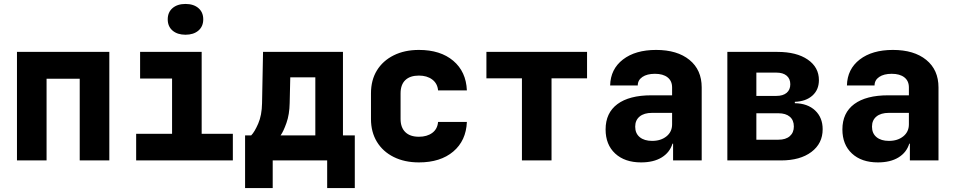

<svg xmlns="http://www.w3.org/2000/svg" viewBox="-20 -813 4840 973"><path d="M66 0V-550H534V0H384V-414H216V0Z M670 0V-135H852V-415H690V-550H1002V-135H1160V0ZM920 -637Q879 -637 854.5 -658Q830 -679 830 -715Q830 -751 854.5 -772Q879 -793 920 -793Q961 -793 985.5 -772Q1010 -751 1010 -715Q1010 -679 985.5 -658Q961 -637 920 -637Z M1222 140V-127H1253Q1270 -144 1288.5 -186.5Q1307 -229 1308 -290L1313 -550H1718V-127H1778V140H1638V0H1362V140ZM1402 -127H1578V-421H1451L1448 -291Q1447 -233 1431.5 -189.5Q1416 -146 1402 -127Z M2103 10Q2030 10 1975 -17.5Q1920 -45 1890 -94.5Q1860 -144 1860 -210V-340Q1860 -407 1890 -456Q1920 -505 1975 -532.5Q2030 -560 2103 -560Q2212 -560 2277 -505Q2342 -450 2346 -355H2200Q2197 -390 2170.5 -410Q2144 -430 2103 -430Q2058 -430 2034 -407Q2010 -384 2010 -340V-210Q2010 -167 2034 -143.5Q2058 -120 2103 -120Q2144 -120 2170.5 -139.5Q2197 -159 2200 -195H2346Q2342 -100 2277 -45Q2212 10 2103 10Z M2625 0V-416H2445V-550H2955V-416H2775V0Z M3229 10Q3146 10 3097.5 -35Q3049 -80 3049 -157Q3049 -241 3109 -285.5Q3169 -330 3281 -330H3386V-370Q3386 -403 3363 -421Q3340 -439 3299 -439Q3259 -439 3235.5 -423Q3212 -407 3212 -380H3072Q3074 -463 3137 -511.5Q3200 -560 3305 -560Q3412 -560 3474 -509.5Q3536 -459 3536 -370V0H3391V-85H3388Q3374 -40 3333 -15Q3292 10 3229 10ZM3285 -99Q3329 -99 3357.5 -122Q3386 -145 3386 -183V-241H3284Q3244 -241 3221.5 -222.5Q3199 -204 3199 -171Q3199 -137 3222 -118Q3245 -99 3285 -99Z M3666 0V-550H3920Q4017 -550 4073.5 -511Q4130 -472 4130 -407Q4130 -358 4097 -328.5Q4064 -299 4008 -297V-290Q4073 -289 4111 -253Q4149 -217 4149 -158Q4149 -86 4092 -43Q4035 0 3938 0ZM3813 -327H3915Q3948 -327 3966.5 -342.5Q3985 -358 3985 -386Q3985 -414 3966.5 -429.5Q3948 -445 3915 -445H3813ZM3813 -105H3925Q3962 -105 3982.5 -123Q4003 -141 4003 -172Q4003 -204 3982.5 -221.5Q3962 -239 3925 -239H3813Z M4429 10Q4346 10 4297.5 -35Q4249 -80 4249 -157Q4249 -241 4309 -285.5Q4369 -330 4481 -330H4586V-370Q4586 -403 4563 -421Q4540 -439 4499 -439Q4459 -439 4435.5 -423Q4412 -407 4412 -380H4272Q4274 -463 4337 -511.5Q4400 -560 4505 -560Q4612 -560 4674 -509.5Q4736 -459 4736 -370V0H4591V-85H4588Q4574 -40 4533 -15Q4492 10 4429 10ZM4485 -99Q4529 -99 4557.5 -122Q4586 -145 4586 -183V-241H4484Q4444 -241 4421.5 -222.5Q4399 -204 4399 -171Q4399 -137 4422 -118Q4445 -99 4485 -99Z"/></svg>

Font: NKDuy Mono ExtraBold
Style: Regular
Weight: 800
Monospace: yes
Designer: NKDuy
Foundry: NKDuy
Version: Version 2.251; ttfautohint (v1.8.4.7-5d5b)